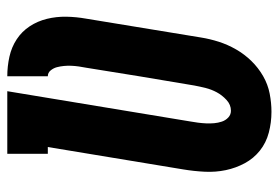

<svg xmlns="http://www.w3.org/2000/svg" viewBox="-142 -634 783 540"><g transform="rotate(-90 250.0 -363.5)"><path d="M206 8Q176 8 147.5 0.5Q119 -7 97 -24.5Q75 -42 61.5 -67Q48 -92 42 -120.5Q36 -149 37.5 -179.5Q39 -210 44 -240L107 -621H88V-735H264L179 -221Q177 -210 175.5 -198.5Q174 -187 173.5 -175.5Q173 -164 174 -153Q175 -142 178.5 -131.5Q182 -121 190 -113.5Q198 -106 209 -106Q226 -106 239.5 -118.5Q253 -131 261 -146Q269 -161 273 -177Q277 -193 280 -209Q280 -209 280 -209Q280 -209 280 -209Q293 -285 305.5 -361Q318 -437 330 -513Q332 -523 333.5 -533.5Q335 -544 335.5 -554.5Q336 -565 335 -575.5Q334 -586 331.5 -595.5Q329 -605 322.5 -613Q316 -621 306 -621V-735Q334 -735 361 -729Q388 -723 410 -708.5Q432 -694 446.5 -672Q461 -650 467.5 -623.5Q474 -597 473.5 -569Q473 -541 468 -513L415 -190Q411 -165 403 -140Q395 -115 381.5 -91.5Q368 -68 349 -48.5Q330 -29 306.5 -15.5Q283 -2 257 3Q231 8 206 8Z"/></g></svg>

Font: Iosevka Slab Heavy
Style: Italic
Weight: 900
Italic angle: -9°
Monospace: yes
Designer: Belleve Invis
Foundry: Belleve Invis
Version: Version 11.1.0; ttfautohint (v1.8.3)